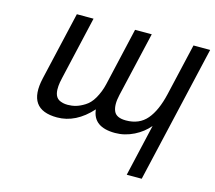

<svg xmlns="http://www.w3.org/2000/svg" viewBox="-103 -651 1095 978"><g transform="rotate(15 444.5 -162.0)"><path d="M567 -66Q637 -66 677 -113Q717 -160 738 -251L801 -524H889L722 200H643L706 -74Q675 -37 629 -14Q581 10 530 10Q414 10 405 -81Q323 10 224 10Q63 10 103 -164L186 -524H274L198 -193Q191 -163 190 -147Q188 -126 192 -108Q197 -87 213 -77Q232 -66 260 -66Q282 -66 303 -72Q324 -78 348 -93Q374 -109 392 -140Q413 -176 423 -219L493 -524H581L502 -183Q489 -127 503 -96Q516 -66 567 -66Z"/></g></svg>

Font: Miedinger
Style: Italic
Weight: 400
Italic angle: -13°
Version: Version 001.000